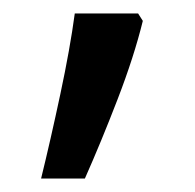

<svg xmlns="http://www.w3.org/2000/svg" viewBox="-20 -136 290 285"><path d="M185 -116 192 -105Q179 -52 154.5 11.5Q130 75 106 129H41Q55 72 69.5 4Q84 -64 91 -116Z"/></svg>

Font: Noto Sans Khmer SemiCondensed
Style: Regular
Weight: 400
Width: 4
Designer: Danh Hong and the Monotype Design Team
Foundry: Monotype Imaging Inc.
Version: Version 2.004; ttfautohint (v1.8.4.7-5d5b)